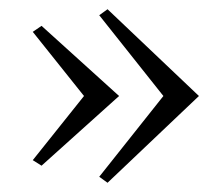

<svg xmlns="http://www.w3.org/2000/svg" viewBox="-20 -469 482 416"><path d="M213 -449 195 -436 334 -261 195 -86 213 -73 411 -261ZM70 -413 51 -400 162 -261 51 -122 70 -110 238 -261Z"/></svg>

Font: Sprat Medium
Style: Regular
Weight: 500
Designer: Ethan Nakache
Foundry: Collletttivo
Version: Version 2.000;Glyphs 3.2 (3217)